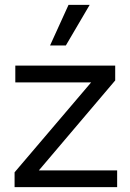

<svg xmlns="http://www.w3.org/2000/svg" viewBox="-20 -770 533 790"><path d="M40 0V-61L355 -431H43V-500H454V-439L140 -69H462V0ZM262 -750H349L251 -583H186Z"/></svg>

Font: Prodigy Sans
Style: Regular
Weight: 400
Designer: Wei Huang
Foundry: Wei Huang
Version: Version 1.003; ttfautohint (v1.8.3)